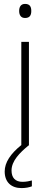

<svg xmlns="http://www.w3.org/2000/svg" viewBox="-20 -744 257 982"><path d="M108 -724C87 -724 78 -709 78 -688C78 -667 87 -652 108 -652C133 -652 140 -667 140 -688C140 -709 133 -724 108 -724ZM39 128C39 79 81 37 126 0H128V-530H89V-2C34 42 4 87 4 133C4 189 39 218 90 218C112 218 130 214 143 209V179C132 182 114 186 95 186C58 186 39 165 39 128Z"/></svg>

Font: Noto Sans Gurmukhi UI ExtraLight
Style: Regular
Weight: 200
Designer: Jelle Bosma - Monotype Design Team
Foundry: Monotype Imaging Inc.
Version: Version 2.004